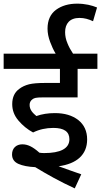

<svg xmlns="http://www.w3.org/2000/svg" viewBox="-20 -916 553 1051"><path d="M272 -215.8C330.6 -215.8 359.9 -195.3 359.9 -153.8C359.9 -102.5 310.1 -78.1 222.2 -78.1C213.9 -78.1 205.1 -78.6 195.8 -80.1C158.7 -113.3 131.3 -126 102.1 -126C68.8 -126 45.9 -104.5 45.9 -70.8C45.9 -46.4 57.6 -29.3 80.6 -19C103.5 -8.8 134.3 -2.9 172.9 -1C235.8 37.6 309.1 78.6 389.2 115.2L424.8 38.1C382.3 22.9 338.4 8.3 300.8 -5.9C399.9 -19.5 457 -68.8 457 -152.8C457 -197.8 440.9 -232.9 408.7 -258.8C376 -284.2 333.5 -296.9 280.8 -296.9C243.2 -296.9 209 -291.5 179.2 -280.8C160.2 -296.9 142.1 -314 142.1 -341.8C142.1 -354.5 147 -364.7 157.2 -372.1C166.5 -379.9 178.2 -382.8 213.9 -382.8H404.8V-539.1H513.2V-622.1H379.9C367.2 -641.1 356.9 -659.7 349.6 -678.2C340.8 -698.7 336.4 -719.2 336.4 -740.2C336.4 -786.6 361.8 -817.9 415 -817.9C441.9 -817.9 465.3 -811 489.3 -799.8L511.2 -875C483.4 -886.7 445.8 -896 402.3 -896C356 -896 317.4 -884.8 286.6 -862.3C255.9 -839.4 240.2 -805.2 240.2 -758.8C240.2 -735.8 245.1 -711.4 254.4 -686.5C262.7 -664.1 272.5 -642.6 284.7 -622.1H0V-539.1H308.1V-461.9H224.1C188 -461.9 159.7 -459.5 139.2 -454.6C118.2 -449.2 100.1 -440.9 85 -429.2C61 -411.6 46.9 -384.8 46.9 -346.2C46.9 -312.5 58.1 -282.7 81.1 -255.9C104 -229 130.4 -207.5 161.1 -190.9C194.8 -207.5 231.9 -215.8 272 -215.8Z"/></svg>

Font: Noto Reveo Sans
Style: Regular
Weight: 500
Designer: Monotype Design Team
Foundry: Monotype Imaging Inc.
Version: Version 2.007